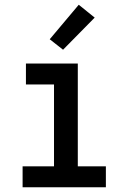

<svg xmlns="http://www.w3.org/2000/svg" viewBox="-20 -787 540 807"><path d="M75 0V-88H207V-432H89V-520H307V-88H425V0ZM245 -578 189 -622 311 -767 378 -713Z"/></svg>

Font: Iosevka SS18 Semibold
Style: Regular
Weight: 600
Monospace: yes
Designer: Belleve Invis
Foundry: Belleve Invis
Version: Version 25.1.1; ttfautohint (v1.8.4)